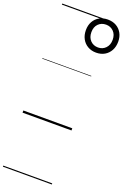

<svg xmlns="http://www.w3.org/2000/svg" viewBox="-267 -1093 1106 1670"><g transform="rotate(20 285.5 -257.5)"><path d="M421 -709Q378 -709 344 -728.5Q310 -748 291 -783Q272 -818 272 -864Q272 -909 291 -943Q310 -977 344 -996Q378 -1015 421 -1015Q466 -1015 499.5 -996Q533 -977 552 -943Q571 -909 571 -864Q571 -818 552 -783Q533 -748 499.5 -728.5Q466 -709 421 -709ZM422 -757Q464 -757 492 -786Q520 -815 520 -863Q520 -911 492 -939.5Q464 -968 422 -968Q379 -968 351 -940Q323 -912 323 -863Q323 -815 351 -786Q379 -757 422 -757ZM0 490H453V500H0ZM0 -20H453V0H0ZM0 -505H453V-500H0ZM0 -1010H453V-1000H0Z"/></g></svg>

Font: Playwrite US Trad Guides
Style: Regular
Weight: 400
Designer: Veronika Burian, José Scaglione
Foundry: TypeTogether
Version: Version 1.003